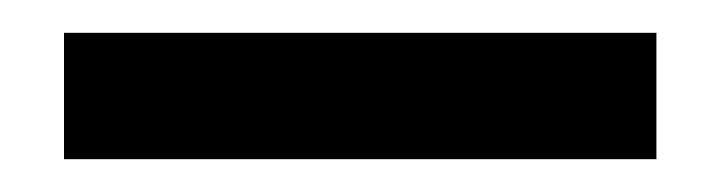

<svg xmlns="http://www.w3.org/2000/svg" viewBox="-20 -682 439 117"><path d="M19 -585V-662H380V-585Z"/></svg>

Font: DeepMind Sans Medium
Style: Regular
Weight: 500
Designer: Jonny Pinhorn / Modifications: Colophon Foundry
Foundry: Colophon Foundry
Version: Version 1.002; ttfautohint (v1.8.2)